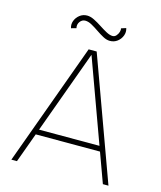

<svg xmlns="http://www.w3.org/2000/svg" viewBox="-127 -970 891 1062"><g transform="rotate(15 318.0 -439.0)"><path d="M295 -700H341L596 0H564L502 -170H134L72 0H40ZM145 -200H491L318 -675ZM395.5 -775.5Q377 -775.5 356.5 -786.5Q336 -797.5 315 -812Q294 -826.5 274 -837.5Q254 -848.5 236.5 -848.5Q218.5 -848.5 206.5 -832.5Q194.5 -816.5 199.5 -795.5L170.5 -787.5Q163.5 -808 171.2 -829Q179 -850 197.2 -864.2Q215.5 -878.5 239.5 -878.5Q258.5 -878.5 280.5 -867.5Q302.5 -856.5 324.5 -842Q346.5 -827.5 367 -816.5Q387.5 -805.5 403.5 -805.5Q415.5 -805.5 424.2 -815.5Q433 -825.5 436.8 -838Q440.5 -850.5 437.5 -858.5L465.5 -867.5Q472.5 -846 464.5 -824.8Q456.5 -803.5 438.2 -789.5Q420 -775.5 395.5 -775.5Z"/></g></svg>

Font: Urbanist Thin
Style: Regular
Weight: 100
Designer: Corey Hu
Foundry: Corey Hu
Version: Version 1.330; ttfautohint (v1.8.4.7-5d5b)